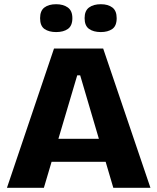

<svg xmlns="http://www.w3.org/2000/svg" viewBox="-20 -890 745 910"><path d="M13 0 236 -660H469L693 0H517L360 -533H346L188 0ZM144 -123V-232H584V-123ZM458 -738Q423 -738 402 -753Q381 -768 381 -804Q381 -839 402 -854.5Q423 -870 458 -870Q492 -870 512.5 -854.5Q533 -839 533 -804Q533 -767 512 -752.5Q491 -738 458 -738ZM246 -738Q212 -738 191 -752.5Q170 -767 170 -804Q170 -839 190.5 -854.5Q211 -870 246 -870Q280 -870 301.5 -854.5Q323 -839 323 -804Q323 -768 302 -753Q281 -738 246 -738Z"/></svg>

Font: Bricolage Grotesque 24pt ExtraBold
Style: Regular
Weight: 800
Designer: Mathieu Triay
Foundry: Atelier Triay
Version: Version 1.001;gftools[0.9.33.dev8+g029e19f]